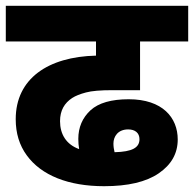

<svg xmlns="http://www.w3.org/2000/svg" viewBox="-20 -642 669 662"><path d="M338.9 0C420.9 0 483.9 -14.6 527.3 -44.4C570.8 -74.2 592.8 -112.8 592.8 -161.1C592.8 -236.3 540.5 -299.8 423.8 -299.8C363.8 -299.8 319.8 -287.1 292 -261.7C264.2 -235.8 250 -203.1 250 -163.1C250 -150.9 251 -139.2 252.9 -127.9C208 -144 187 -179.7 187 -224.1C187 -261.2 202.1 -286.6 229 -304.2C240.2 -311.5 256.3 -317.9 276.4 -323.2C296.4 -328.6 326.7 -331.1 367.2 -331.1H462.9V-499H628.9V-622.1H0V-499H311V-450.2C146 -446.3 34.2 -371.1 34.2 -231C34.2 -182.6 46.9 -141.1 72.3 -106.4C122.6 -37.1 216.3 0 338.9 0ZM371.1 -147C371.1 -170.9 386.2 -195.8 421.9 -195.8C445.8 -195.8 460.9 -183.6 460.9 -162.1C460.9 -132.8 436 -118.7 375 -117.2C372.6 -127 371.1 -136.7 371.1 -147Z"/></svg>

Font: Noto Reveo Sans
Style: Regular
Weight: 800
Designer: Monotype Design Team
Foundry: Monotype Imaging Inc.
Version: Version 2.007